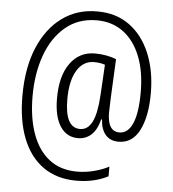

<svg xmlns="http://www.w3.org/2000/svg" viewBox="-55 -767 816 908"><g transform="rotate(5 352.5 -313.0)"><path d="M656 -352Q656 -242 622.5 -176.5Q589 -111 524 -111Q483 -111 461 -137.5Q439 -164 437 -209H433Q420 -158 393.5 -134.5Q367 -111 331 -111Q277 -111 246.5 -157.5Q216 -204 216 -291Q216 -397 259.5 -457Q303 -517 377 -517Q405 -517 431.5 -512Q458 -507 478 -499L469 -309Q469 -293 468 -275Q467 -257 467 -245Q467 -155 524 -155Q564 -155 586 -204.5Q608 -254 608 -353Q608 -451 579.5 -523Q551 -595 498 -634.5Q445 -674 372 -674Q284 -674 223 -622.5Q162 -571 131 -484.5Q100 -398 100 -290Q100 -189 127 -113Q154 -37 207.5 5Q261 47 341 47Q381 47 421.5 36.5Q462 26 491 10V56Q461 72 423 81Q385 90 341 90Q248 90 183.5 44.5Q119 -1 85.5 -85.5Q52 -170 52 -288Q52 -420 92 -516Q132 -612 204 -664.5Q276 -717 372 -716Q460 -716 523.5 -670Q587 -624 621.5 -541.5Q656 -459 656 -352ZM265 -290Q265 -155 337 -155Q374 -155 394.5 -196Q415 -237 420 -327L428 -468Q417 -472 403.5 -474Q390 -476 376 -476Q324 -476 294.5 -426.5Q265 -377 265 -290Z"/></g></svg>

Font: Noto Sans Lao Looped Condensed Light
Style: Regular
Weight: 300
Width: 3
Designer: Mark Frömberg, Ben Mitchell
Foundry: The Fontpad Ltd
Version: Version 1.002; ttfautohint (v1.8.4.7-5d5b)